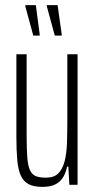

<svg xmlns="http://www.w3.org/2000/svg" viewBox="-20 -722 370 750"><path d="M146 8Q112 8 92 -2.5Q72 -13 61.5 -35.5Q51 -58 47.5 -96Q44 -134 44 -188V-510H84V-196Q84 -142 86.5 -108.5Q89 -75 97 -57.5Q105 -40 120 -34Q135 -28 159 -28Q191 -28 207.5 -44.5Q224 -61 232 -90.5Q240 -120 241.5 -160.5Q243 -201 243 -247V-510H283V0H251L247 -71H242Q238 -50 228 -32Q218 -14 198.5 -3Q179 8 146 8ZM221 -583H194L163 -697V-702H205L221 -588ZM135 -583H110L79 -697V-702H120L135 -588Z"/></svg>

Font: Saira UltraCondensed ExtraLight
Style: Regular
Weight: 250
Width: 1
Designer: Hector Gatti with collaboration of the Omnibus-Type team
Foundry: Omnibus-Type
Version: Version 1.101